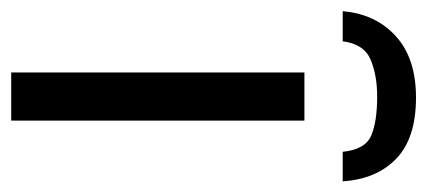

<svg xmlns="http://www.w3.org/2000/svg" viewBox="-262 -546 780 351"><g transform="rotate(90 128.5 -370.0)"><path d="M173 0H85V-536H173ZM131 -740Q205 -740 242.5 -704Q280 -668 284 -606H230Q226 -647 200.5 -658Q175 -669 129 -669Q90 -669 61.5 -657Q33 -645 28 -606H-27Q-22 -666 18.5 -703Q59 -740 131 -740Z"/></g></svg>

Font: Go Noto Current
Style: Regular
Weight: 400
Designer: Monotype Design Team
Foundry: Monotype Imaging Inc.
Version: Version 2.007; ttfautohint (v1.8) -l 8 -r 50 -G 200 -x 14 -D